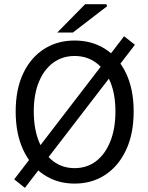

<svg xmlns="http://www.w3.org/2000/svg" viewBox="-20 -861 704 913"><path d="M98.4 32.3 47.6 -8.3 570.1 -688.6 621.6 -648.1ZM334.7 12Q252.5 12 189.2 -29.9Q125.9 -71.8 90.2 -148.7Q54.5 -225.5 54.5 -330.8Q54.5 -436 90.2 -511.6Q125.9 -587.2 189.2 -627.7Q252.5 -668.3 334.7 -668.3Q417.7 -668.3 480.9 -627.7Q544.2 -587.2 579.9 -511.6Q615.6 -436 615.6 -330.8Q615.6 -225.5 579.9 -148.7Q544.2 -71.8 480.9 -29.9Q417.7 12 334.7 12ZM334.7 -61.5Q393.7 -61.5 437 -94.7Q480.3 -127.9 504.6 -188.6Q528.9 -249.3 528.9 -330.8Q528.9 -412.3 504.6 -471.4Q480.3 -530.4 437 -562.6Q393.7 -594.8 334.7 -594.8Q276.4 -594.8 232.8 -562.6Q189.2 -530.4 164.9 -471.4Q140.6 -412.3 140.6 -330.8Q140.6 -249.3 164.9 -188.6Q189.2 -127.9 232.8 -94.7Q276.4 -61.5 334.7 -61.5ZM252.2 -706.3 384.8 -841H485.1L490 -831.9L326.5 -706.3Z"/></svg>

Font: SourceSans3VF
Style: Regular
Weight: 200
Designer: Paul D. Hunt
Foundry: Adobe
Version: Version 3.052;hotconv 1.1.0;makeotfexe 2.6.0